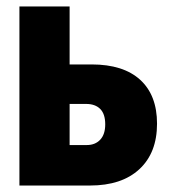

<svg xmlns="http://www.w3.org/2000/svg" viewBox="-20 -573 540 593"><path d="M40 0V-553H195V-374H263Q361 -374 413 -326.5Q465 -279 465 -191Q465 -101 410.5 -50.5Q356 0 258 0ZM195 -125H248Q274 -125 289.5 -141.5Q305 -158 305 -189Q305 -221 289.5 -236.5Q274 -252 246 -252H195Z"/></svg>

Font: Noto Sans Mono ExtraCondensed Black
Style: Regular
Weight: 900
Width: 2
Designer: Monotype Design Team
Foundry: Monotype Imaging Inc.
Version: Version 2.014